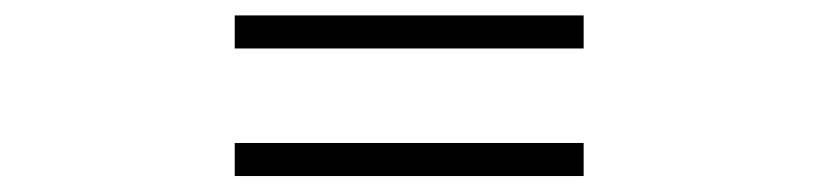

<svg xmlns="http://www.w3.org/2000/svg" viewBox="-20 -502 1040 244"><path d="M278.3 -440.4V-482.4H721.7V-440.4ZM278.3 -278.3V-320.3H721.7V-278.3Z"/></svg>

Font: Gen Shin Gothic Monospace Bold
Style: Bold
Weight: 700
Designer: [Source Han Sans]
Ryoko NISHIZUKA  (kana & ideographs); Paul D. Hunt (Latin, Greek & Cyrillic); Wenlong ZHANG  (bopomofo
Version: Version 1.002.20150607